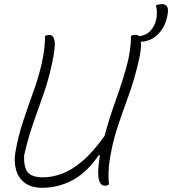

<svg xmlns="http://www.w3.org/2000/svg" viewBox="-20 -876 822 916"><path d="M182 20Q130 20 99 -3Q68 -26 57 -64.5Q46 -103 53 -147Q66 -224 90 -296.5Q114 -369 139 -438Q164 -507 179 -573Q188 -614 191.5 -646Q195 -678 195 -705Q204 -709 216 -709Q236 -709 240.5 -679.5Q245 -650 228 -572Q212 -497 188 -428.5Q164 -360 139 -289Q114 -218 95 -134Q93 -78 112.5 -54Q132 -30 186 -30Q227 -30 273.5 -46.5Q320 -63 371.5 -106Q423 -149 479 -228Q501 -311 531 -394Q561 -477 583 -555.5Q605 -634 605 -705Q615 -710 626 -710Q636 -710 642 -704Q652 -704 662 -707Q672 -710 682 -716Q696 -725 707 -740.5Q718 -756 724 -778Q733 -815 724 -851Q730 -853 737 -854.5Q744 -856 754 -856Q771 -856 778 -843.5Q785 -831 778 -799Q771 -765 756.5 -741.5Q742 -718 722 -702Q705 -689 687 -683Q669 -677 652 -677Q656 -644 640 -578Q619 -489 591.5 -414.5Q564 -340 540 -267Q516 -194 503 -111Q494 -51 500 4Q491 10 480 10Q461 10 453 -14Q445 -38 451 -93Q453 -113 457 -134L451 -136Q397 -55 328 -17.5Q259 20 182 20Z"/></svg>

Font: Recursive Sn Csl St Lt
Style: Italic
Weight: 300
Italic angle: -15°
Version: Version 1.079;hotconv 1.0.112;makeotfexe 2.5.65598; ttfautoh